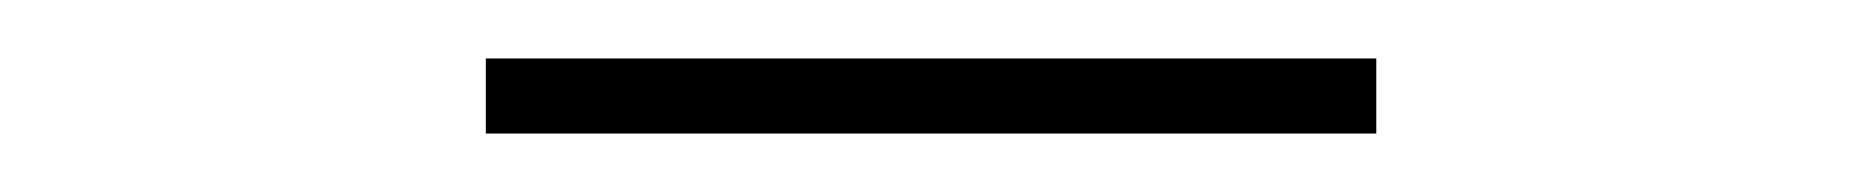

<svg xmlns="http://www.w3.org/2000/svg" viewBox="-20 -731 640 66"><path d="M453.1 -685.1H147V-710.9H453.1Z"/></svg>

Font: Roboto Mono Thin
Style: Regular
Weight: 250
Designer: Google
Version: Version 2.000985; 2015; ttfautohint (v1.3)